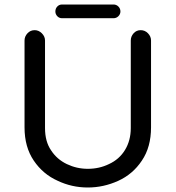

<svg xmlns="http://www.w3.org/2000/svg" viewBox="-20 -851 780 853"><path d="M256 -770Q243 -770 234.5 -779Q226 -788 226 -800Q226 -813 234.5 -822Q243 -831 256 -831H484Q497 -831 506 -822Q515 -813 515 -800Q515 -788 506 -779Q497 -770 484 -770ZM370 -18Q299 -18 236 -48Q171 -77 130 -137.5Q89 -198 89 -285V-671Q89 -689 102 -703Q115 -717 134 -717Q152 -717 166 -703Q180 -689 180 -671V-282Q180 -222 207 -183Q233 -143 277 -122Q321 -101 370 -101Q421 -101 464 -122Q510 -143 535.5 -185Q561 -227 561 -282V-671Q561 -689 573.5 -703Q586 -717 605 -717Q624 -717 637.5 -703Q651 -689 651 -671V-285Q651 -242 641 -205Q631 -168 610 -137Q570 -77 505 -47.5Q440 -18 370 -18Z"/></svg>

Font: Huninn
Style: Regular
Weight: 400
Designer: justfont
Foundry: justfont
Version: Version 1.003